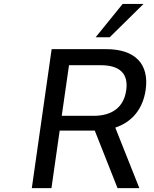

<svg xmlns="http://www.w3.org/2000/svg" viewBox="-20 -973 799 993"><path d="M288.6 -297.4H470.2L587.9 0H700.7L576.2 -313C664.1 -342.3 719.2 -410.2 733.4 -508.3C752.4 -642.1 678.7 -718.8 529.8 -718.8H247.1L144.5 0H246.1ZM547.4 -780.3 722.2 -952.6H614.3L474.6 -780.3ZM336.9 -635.7H501.5C599.6 -635.7 645 -591.8 632.8 -506.3C620.6 -419.9 562 -374 463.9 -374H299.3Z"/></svg>

Font: Winston
Style: Italic
Weight: 400
Italic angle: -8.13011°
Designer: Vernon Adams, Kim Jin-seong, David Berlow, Cristiano Sobral
Foundry: The Winston Project Authors
Version: Version 3.004